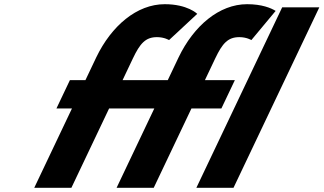

<svg xmlns="http://www.w3.org/2000/svg" viewBox="-20 -895 1542 915"><path d="M387.1 -513H313.1L248.9 -378H322.9L143.2 0H320.2L499.9 -378H715.3L535.6 0H712.6L892.3 -378H1035L1099.2 -513H956.5L1005.9 -617C1039.7 -688 1066 -718 1120.5 -718C1155.6 -718 1177.9 -704 1177.9 -704L1293.6 -843C1271.3 -857 1227.8 -875 1157.6 -875C1024.6 -875 903.6 -772 831.3 -622L779.5 -513H564.1L613.5 -617C647.3 -688 673.6 -718 728.1 -718C763.2 -718 785.6 -704 785.6 -704L920 -829C920 -829 874.1 -875 765.2 -875C632.2 -875 511.2 -772 438.9 -622ZM915.8 0H1092.8L1501.7 -860H1324.7Z"/></svg>

Font: Hussar
Style: BdSuprExtOblFive
Weight: 700
Foundry: Cannot Into Space Fonts
Version: Version 2.00